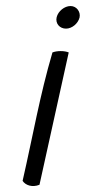

<svg xmlns="http://www.w3.org/2000/svg" viewBox="-20 -617 285 637"><path d="M168 -560C163 -539 178 -522 199 -522C219 -522 239 -539 244 -559C248 -578 234 -597 214 -597C194 -597 173 -580 168 -560ZM55 -17C64 -3 86 6 111 -4C137 -120 182 -327 208 -443C194 -449 169 -449 154 -443C112 -300 90 -170 55 -17Z"/></svg>

Font: Comica
Style: RgIta
Weight: 400
Designer: Jasper
Foundry: KineticPlasma Fonts/Cannot Into Space Fonts
Version: Version 0.89